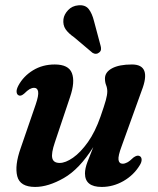

<svg xmlns="http://www.w3.org/2000/svg" viewBox="-20 -710 608 740"><path d="M517 -109Q525 -106 525.8 -95.8Q526.5 -85.5 518.5 -73Q495.5 -35 455.8 -12.2Q416 10.5 372 10.5Q307.5 10.5 307.5 -41.5Q307.5 -60.5 317 -85.8Q326.5 -111 339.5 -143Q286 -58 226 -23.8Q166 10.5 115.5 10.5Q57 10.5 46.5 -30.8Q36 -72 59.5 -138.5L117.5 -307Q129.5 -342 127 -356.8Q124.5 -371.5 111.5 -371.5Q103 -371.5 94.2 -366.5Q85.5 -361.5 73 -349Q60 -338 52 -342.5Q45 -345.5 44 -355.5Q43 -365.5 51 -380.5Q70.5 -416.5 107.2 -439Q144 -461.5 191 -461.5Q244.5 -461.5 257.2 -428Q270 -394.5 250 -336L191.5 -161.5Q177 -119 181.5 -100.5Q186 -82 210 -82Q232.5 -82 261.5 -102.2Q290.5 -122.5 318.8 -162.2Q347 -202 367.5 -261Q382 -302.5 387.8 -323.5Q393.5 -344.5 393.5 -357.5Q393.5 -370.5 389 -381.8Q384.5 -393 384.5 -407.5Q384.5 -432 412 -446.8Q439.5 -461.5 488.5 -461.5Q565.5 -461.5 526 -360.5L449 -147Q434.5 -108.5 436.8 -93.8Q439 -79 453 -79Q461 -79 470.5 -84Q480 -89 494.5 -103Q508.5 -113 517 -109ZM342.5 -628 368 -532.5Q370 -525.5 369.2 -519Q368.5 -512.5 362 -507.5Q350.5 -498 336.5 -506.5L266 -566Q243 -582 232.5 -597.8Q222 -613.5 224.5 -636Q227 -654.5 242.5 -671Q258 -687.5 282 -689.5Q308.5 -692 321.8 -675.2Q335 -658.5 342.5 -628Z"/></svg>

Font: Fraunces 72pt Soft SemiBold
Style: Italic
Weight: 600
Italic angle: -16°
Version: Version 1.000;[b76b70a41]